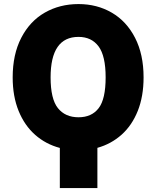

<svg xmlns="http://www.w3.org/2000/svg" viewBox="-20 -737 777 954"><path d="M463.9 -2.4V197.3H277.3V-2Q207.5 -20.5 154.8 -66.9Q102.1 -113.3 72.5 -185.8Q43 -258.3 43 -352.5Q43 -466.8 85.7 -549.3Q128.4 -631.8 202.6 -674.3Q276.9 -716.8 370.1 -716.8Q461.9 -716.8 535.4 -674.1Q608.9 -631.3 651.1 -549.1Q693.4 -466.8 693.4 -352.5Q693.4 -258.3 664.6 -186Q635.7 -113.8 584 -67.6Q532.2 -21.5 463.9 -2.4ZM370.1 -553.7Q231.4 -553.7 231.4 -352.5Q231.4 -245.1 267.8 -199.7Q304.2 -154.3 370.1 -154.3Q435.5 -154.3 470.2 -199.5Q504.9 -244.6 504.9 -352.5Q504.9 -459.5 469.7 -506.6Q434.6 -553.7 370.1 -553.7Z"/></svg>

Font: Pretendard GOV Black
Style: Regular
Weight: 900
Designer: Base glyphs from Inter by Rasmus Andersson; Hangeul glyphs from Noto Sans CJK(Source Han Sans) by Jang Soo-young and Kan
Foundry: Kil Hyung-jin
Version: Version 1.309